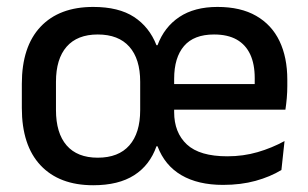

<svg xmlns="http://www.w3.org/2000/svg" viewBox="-20 -522 888 554"><path d="M249 12.5Q151 12.5 97 -45Q43 -102.5 43 -210.5V-280Q43 -387.5 97 -444.8Q151 -502 249 -502Q322.5 -502 366.8 -473Q411 -444 431.5 -391.5H434.5Q454 -444 497.5 -473Q541 -502 607.5 -502Q674.5 -502 719.2 -476.2Q764 -450.5 786.5 -403.5Q809 -356.5 809 -292V-273.5Q809 -256.5 807.5 -239Q806 -221.5 803.5 -205.5H713.5Q714.5 -231.5 714.8 -254.5Q715 -277.5 715 -296.5Q715 -337 702 -365Q689 -393 663 -407.8Q637 -422.5 597.5 -422.5Q539.5 -422.5 511 -389.2Q482.5 -356 482.5 -294.5V-247V-235.5V-198.5Q482.5 -139.5 519.2 -105.2Q556 -71 636 -71Q682 -71 723.2 -83Q764.5 -95 801 -115L792 -31.5Q760 -12 717.5 -0.2Q675 11.5 623.5 11.5Q551.5 11.5 503.5 -16.5Q455.5 -44.5 434.5 -100H431.5Q412.5 -45.5 367.2 -16.5Q322 12.5 249 12.5ZM437 -205.5V-279.5H783.5V-205.5ZM262 -67Q322 -67 353.2 -102.5Q384.5 -138 384.5 -204.5V-286Q384.5 -352 353.2 -387.2Q322 -422.5 262 -422.5Q203 -422.5 172.2 -387.2Q141.5 -352 141.5 -286V-204.5Q141.5 -138 172.2 -102.5Q203 -67 262 -67Z"/></svg>

Font: Anek Latin Medium Medium
Style: Regular
Weight: 500
Version: Version 1.003